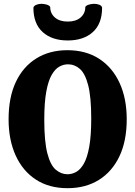

<svg xmlns="http://www.w3.org/2000/svg" viewBox="-20 -973 709 1006"><path d="M334 13Q237 13 168 -32Q99 -77 62 -158.5Q25 -240 25 -348Q25 -463 63 -543.5Q101 -624 170.5 -667Q240 -710 333 -710Q430 -710 499.5 -665Q569 -620 606.5 -538.5Q644 -457 644 -348Q644 -234 605.5 -153.5Q567 -73 497.5 -30Q428 13 334 13ZM334 -60Q357 -60 379 -72Q401 -84 419 -115Q437 -146 447.5 -203.5Q458 -261 458 -352Q458 -465 442 -526.5Q426 -588 398.5 -612Q371 -636 336 -636Q313 -636 291 -624Q269 -612 251 -581Q233 -550 222.5 -493Q212 -436 212 -345Q212 -232 228 -170Q244 -108 272 -84Q300 -60 334 -60ZM335 -761Q252 -761 203.5 -805Q155 -849 155 -933Q158 -943 170.5 -948Q183 -953 197 -953Q210 -953 224 -949Q238 -945 243 -937Q243 -903 267.5 -881.5Q292 -860 335 -860Q378 -860 402.5 -881.5Q427 -903 427 -937Q432 -945 446.5 -949Q461 -953 473 -953Q488 -953 500.5 -948Q513 -943 515 -933Q515 -849 466.5 -805Q418 -761 335 -761Z"/></svg>

Font: Calistoga
Style: Regular
Weight: 400
Designer: Yvonne Schuttler, Eben Sorkin
Foundry: www.sorkintype.com
Version: Version 1.010; ttfautohint (v1.8.4.7-5d5b)